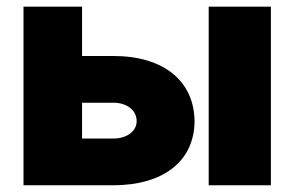

<svg xmlns="http://www.w3.org/2000/svg" viewBox="-20 -550 873 570"><path d="M316.4 -383.8H223.6V-530.3H49.8V0H316.4C465.8 0 556.6 -72.3 557.6 -189.5C556.6 -309.6 465.8 -383.8 316.4 -383.8ZM599.6 0H784.2V-530.3H599.6ZM223.6 -138.7V-245.1H316.4C356.4 -245.1 385.7 -222.7 385.7 -190.4C385.7 -160.2 356.4 -138.7 316.4 -138.7Z"/></svg>

Font: Pretendard Black
Style: Regular
Weight: 900
Designer: Base glyphs from Inter by Rasmus Andersson; Hangeul glyphs from Noto Sans CJK(Source Han Sans) by Jang Soo-young and Kan
Foundry: Kil Hyung-jin
Version: Version 1.309;Glyphs 3.2 (3225)